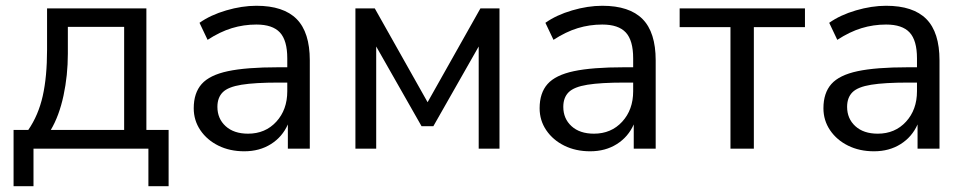

<svg xmlns="http://www.w3.org/2000/svg" viewBox="-20 -515 3352 665"><path d="M27 130V-65H78Q113 -116 128 -182.5Q143 -249 143 -343V-486H487V-65H564V130H494V0H96V130ZM156 -65H410V-422H215V-329Q215 -254 200 -184Q185 -114 156 -65Z M826 9Q776 9 736.5 -10.5Q697 -30 674 -64Q651 -98 651 -140Q651 -193 678.5 -224Q706 -255 769.5 -268.5Q833 -282 943 -282H975V-313Q975 -375 949.5 -402.5Q924 -430 868 -430Q824 -430 783 -417.5Q742 -405 699 -377L671 -436Q709 -463 763.5 -479Q818 -495 868 -495Q962 -495 1007.5 -449Q1053 -403 1053 -306V0H977V-84Q958 -41 918.5 -16Q879 9 826 9ZM839 -52Q899 -52 937 -93.5Q975 -135 975 -199V-229H944Q863 -229 816.5 -221.5Q770 -214 751.5 -195.5Q733 -177 733 -145Q733 -104 761.5 -78Q790 -52 839 -52Z M1211 0V-486H1278L1461 -161L1644 -486H1710V0H1638V-354L1481 -78H1440L1283 -354V0Z M2024 9Q1974 9 1934.5 -10.5Q1895 -30 1872 -64Q1849 -98 1849 -140Q1849 -193 1876.5 -224Q1904 -255 1967.5 -268.5Q2031 -282 2141 -282H2173V-313Q2173 -375 2147.5 -402.5Q2122 -430 2066 -430Q2022 -430 1981 -417.5Q1940 -405 1897 -377L1869 -436Q1907 -463 1961.5 -479Q2016 -495 2066 -495Q2160 -495 2205.5 -449Q2251 -403 2251 -306V0H2175V-84Q2156 -41 2116.5 -16Q2077 9 2024 9ZM2037 -52Q2097 -52 2135 -93.5Q2173 -135 2173 -199V-229H2142Q2061 -229 2014.5 -221.5Q1968 -214 1949.5 -195.5Q1931 -177 1931 -145Q1931 -104 1959.5 -78Q1988 -52 2037 -52Z M2510 0V-421H2334V-486H2768V-421H2591V0Z M3007 9Q2957 9 2917.5 -10.5Q2878 -30 2855 -64Q2832 -98 2832 -140Q2832 -193 2859.5 -224Q2887 -255 2950.5 -268.5Q3014 -282 3124 -282H3156V-313Q3156 -375 3130.5 -402.5Q3105 -430 3049 -430Q3005 -430 2964 -417.5Q2923 -405 2880 -377L2852 -436Q2890 -463 2944.5 -479Q2999 -495 3049 -495Q3143 -495 3188.5 -449Q3234 -403 3234 -306V0H3158V-84Q3139 -41 3099.5 -16Q3060 9 3007 9ZM3020 -52Q3080 -52 3118 -93.5Q3156 -135 3156 -199V-229H3125Q3044 -229 2997.5 -221.5Q2951 -214 2932.5 -195.5Q2914 -177 2914 -145Q2914 -104 2942.5 -78Q2971 -52 3020 -52Z"/></svg>

Font: Nunito Sans
Style: Regular
Weight: 400
Designer: Vernon Adams
Foundry: Vernon Adams
Version: Version 3.101; ttfautohint (v1.8.4.7-5d5b);gftools[0.9.27]